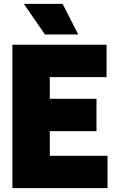

<svg xmlns="http://www.w3.org/2000/svg" viewBox="-20 -971 604 991"><path d="M237 -167H535V0H44V-740H530V-573H237V-461H478V-294H237ZM212 -793 103 -951H303L384 -793Z"/></svg>

Font: Encode Sans Condensed Black
Style: Regular
Weight: 900
Width: 3
Designer: Multiple Designers
Foundry: Impallari Type
Version: Version 2.000